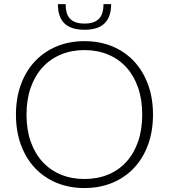

<svg xmlns="http://www.w3.org/2000/svg" viewBox="-20 -918 832 945"><path d="M733 -354Q733 -272 708.5 -205.2Q684 -138.5 639.5 -91.2Q595 -44 532.8 -18.2Q470.5 7.5 395.5 7.5Q320.5 7.5 258.5 -18.2Q196.5 -44 152 -91.2Q107.5 -138.5 83 -205.2Q58.5 -272 58.5 -354Q58.5 -435.5 83 -502.2Q107.5 -569 152 -616.2Q196.5 -663.5 258.5 -689.5Q320.5 -715.5 395.5 -715.5Q470.5 -715.5 532.8 -689.8Q595 -664 639.5 -616.5Q684 -569 708.5 -502.2Q733 -435.5 733 -354ZM680 -354Q680 -428 659.5 -487Q639 -546 601.5 -587Q564 -628 511.5 -649.8Q459 -671.5 395.5 -671.5Q332.5 -671.5 280 -649.8Q227.5 -628 189.8 -587Q152 -546 131.2 -487Q110.5 -428 110.5 -354Q110.5 -279.5 131.2 -220.8Q152 -162 189.8 -121Q227.5 -80 280 -58.5Q332.5 -37 395.5 -37Q459 -37 511.5 -58.5Q564 -80 601.5 -121Q639 -162 659.5 -220.8Q680 -279.5 680 -354ZM396 -771.5Q330 -771.5 297.5 -802.5Q265 -833.5 265 -897.5H303Q303 -875 307.8 -857.2Q312.5 -839.5 323.5 -827.2Q334.5 -815 352.2 -808.5Q370 -802 396 -802Q422 -802 439.8 -808.5Q457.5 -815 468.5 -827.2Q479.5 -839.5 484.5 -857.2Q489.5 -875 489.5 -897.5H527Q527 -835 494.8 -803.2Q462.5 -771.5 396 -771.5Z"/></svg>

Font: LatoLatin Light
Style: Regular
Weight: 300
Designer: Lukasz Dziedzic with Adam Twardoch and Botio Nikoltchev
Foundry: tyPoland Lukasz Dziedzic
Version: Version 2.015; 2015-08-06; http://www.latofonts.com/